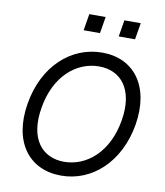

<svg xmlns="http://www.w3.org/2000/svg" viewBox="-100 -1027 958 1118"><g transform="rotate(10 378.5 -467.5)"><path d="M416.9 -846.6 433.2 -944.6H336.6L320.3 -846.6ZM624.3 -846.6 640.6 -944.6H544L527.7 -846.6ZM713.8 -358C751.8 -590.9 638.1 -737.2 451 -737.2C266 -737.2 111.2 -596.6 73.2 -369.3C34.4 -136.4 148.1 9.9 337.4 9.9C520.2 9.9 675.1 -130.7 713.8 -358ZM630 -369.3C598.4 -177.6 474.8 -72.4 340.2 -72.4C210.6 -72.4 125.4 -171.9 157 -358C187.9 -549.7 311.4 -654.8 446.7 -654.8C575.6 -654.8 660.9 -555.4 630 -369.3Z"/></g></svg>

Font: Riot Sans 2.0
Style: Italic
Weight: 400
Italic angle: -9.39999°
Designer: Rasmus Andersson
Foundry: rsms
Version: Version 3.006;hotconv 1.0.109;makeotfexe 2.5.65596